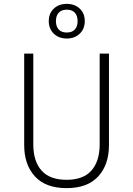

<svg xmlns="http://www.w3.org/2000/svg" viewBox="-20 -961 688 992"><path d="M543 -211Q543 -110 487.5 -49.5Q432 11 324 11Q216 11 160.5 -49.5Q105 -110 105 -211V-684H152V-215Q152 -128 194.5 -80Q237 -32 324 -32Q411 -32 453 -80.5Q495 -129 495 -215V-684H543ZM418 -852Q418 -812 392 -787Q366 -762 325 -762Q284 -762 258 -787Q232 -812 232 -852Q232 -892 258 -916.5Q284 -941 325 -941Q366 -941 392 -916.5Q418 -892 418 -852ZM269 -852Q269 -824 283.5 -808.5Q298 -793 325 -793Q352 -793 366.5 -808.5Q381 -824 381 -852Q381 -880 366.5 -895.5Q352 -911 325 -911Q298 -911 283.5 -895.5Q269 -880 269 -852Z"/></svg>

Font: FiraGO ExtraLight
Style: Regular
Weight: 200
Designer: bBox Type
Foundry: bBox Type GmbH
Version: Version 1.001